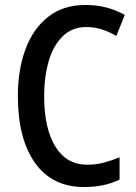

<svg xmlns="http://www.w3.org/2000/svg" viewBox="-20 -744 550 774"><path d="M328 -635Q271 -635 233 -598Q195 -561 176.5 -498Q158 -435 158 -356Q158 -227 203 -153.5Q248 -80 332 -80Q367 -80 399 -88.5Q431 -97 462 -110V-20Q401 10 319 10Q190 10 121 -87.5Q52 -185 52 -357Q52 -462 82.5 -545Q113 -628 174 -676Q235 -724 325 -724Q411 -724 483 -684L449 -599Q422 -615 392 -625Q362 -635 328 -635Z"/></svg>

Font: Noto Sans Arabic UI Cn Md
Style: Regular
Weight: 500
Width: 3
Designer: Monotype Design Team, Nadine Chahine and Nizar Qandah
Foundry: Monotype Imaging Inc.
Version: Version 2.010; ttfautohint (v1.8.4.7-5d5b)